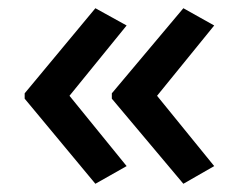

<svg xmlns="http://www.w3.org/2000/svg" viewBox="-20 -500 580 467"><path d="M40 -273 212 -480 288 -438 149 -267 288 -96 212 -53 40 -260ZM252 -273 426 -480 501 -438 362 -267 501 -96 426 -53 252 -260Z"/></svg>

Font: Noto Sans Vithkuqi Medium
Style: Regular
Weight: 500
Version: Version 1.001